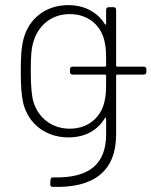

<svg xmlns="http://www.w3.org/2000/svg" viewBox="-20 -530 591 749"><path d="M541 -270H437C435 -270 433 -272 433 -274V-492C433 -498 429 -502 423 -502H404C398 -502 394 -498 394 -492V-437C394 -433 391 -433 389 -436C361 -481 312 -510 246 -510C156 -510 92 -455 72 -379C63 -346 61 -304 61 -250C61 -195 64 -155 71 -126C92 -45 160 6 247 6C315 6 362 -24 389 -69C391 -72 394 -72 394 -68V-7C394 108 331 166 187 162C181 162 177 165 177 172L176 189C176 196 180 199 186 199C346 204 433 138 433 -6V-235C433 -237 435 -239 437 -239H541C547 -239 551 -243 551 -249V-260C551 -266 547 -270 541 -270ZM252 -28C176 -28 123 -78 108 -142C105 -156 100 -189 100 -252C100 -315 103 -342 109 -362C125 -424 175 -475 252 -475C330 -475 379 -424 389 -362C393 -343 394 -334 394 -274C394 -271 392 -270 390 -270H263C257 -270 253 -266 253 -260V-249C253 -243 257 -239 263 -239H390C392 -239 394 -237 394 -235C394 -169 393 -159 389 -141C379 -81 332 -28 252 -28Z"/></svg>

Font: Barlow ExtraLight
Style: Regular
Weight: 275
Designer: Jeremy Tribby
Foundry: Tribby Type
Version: Version 1.422;hotconv 1.0.109;makeotfexe 2.5.65596